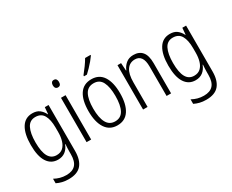

<svg xmlns="http://www.w3.org/2000/svg" viewBox="-136 -1260 2410 1995"><g transform="rotate(-30 1069.5 -262.0)"><path d="M225 -542Q277 -542 309 -517.5Q341 -493 361 -452H364L371 -532H416V19Q416 126 368 183.5Q320 241 214 241Q172 241 137.5 232.5Q103 224 73 209V155Q106 173 140.5 182.5Q175 192 214 192Q288 192 324.5 152Q361 112 361 27V-4Q361 -24 362 -46Q363 -68 365 -93H361Q343 -45 307.5 -17.5Q272 10 220 10Q138 10 93 -59Q48 -128 48 -263Q48 -396 93 -469Q138 -542 225 -542ZM233 -493Q165 -493 134.5 -432Q104 -371 104 -263Q104 -149 135.5 -93.5Q167 -38 230 -38Q277 -38 306 -64.5Q335 -91 348.5 -136Q362 -181 362 -237V-294Q362 -387 332 -440Q302 -493 233 -493Z M593 -731Q612 -731 621 -718.5Q630 -706 630 -686Q630 -641 593 -641Q575 -641 565.5 -653Q556 -665 556 -686Q556 -706 565 -718.5Q574 -731 593 -731ZM620 -532V0H565V-532Z M1121 -267Q1121 -136 1073.5 -63Q1026 10 932 10Q840 10 791.5 -63.5Q743 -137 743 -267Q743 -399 791 -470.5Q839 -542 933 -542Q1027 -542 1074 -469Q1121 -396 1121 -267ZM799 -267Q799 -157 831.5 -97.5Q864 -38 932 -38Q1001 -38 1033 -96.5Q1065 -155 1065 -267Q1065 -373 1034.5 -433.5Q1004 -494 933 -494Q863 -494 831 -435.5Q799 -377 799 -267ZM1054 -757Q1039 -735 1015.5 -707Q992 -679 966 -652Q940 -625 919 -606H884V-617Q914 -654 941.5 -692Q969 -730 989 -765H1054Z M1437 -542Q1506 -542 1542.5 -498.5Q1579 -455 1579 -363V0H1525V-353Q1525 -425 1500.5 -459.5Q1476 -494 1429 -494Q1366 -494 1331.5 -444.5Q1297 -395 1297 -294V0H1243V-532H1286L1292 -440H1296Q1312 -482 1347.5 -512Q1383 -542 1437 -542Z M1875 -542Q1927 -542 1959 -517.5Q1991 -493 2011 -452H2014L2021 -532H2066V19Q2066 126 2018 183.5Q1970 241 1864 241Q1822 241 1787.5 232.5Q1753 224 1723 209V155Q1756 173 1790.5 182.5Q1825 192 1864 192Q1938 192 1974.5 152Q2011 112 2011 27V-4Q2011 -24 2012 -46Q2013 -68 2015 -93H2011Q1993 -45 1957.5 -17.5Q1922 10 1870 10Q1788 10 1743 -59Q1698 -128 1698 -263Q1698 -396 1743 -469Q1788 -542 1875 -542ZM1883 -493Q1815 -493 1784.5 -432Q1754 -371 1754 -263Q1754 -149 1785.5 -93.5Q1817 -38 1880 -38Q1927 -38 1956 -64.5Q1985 -91 1998.5 -136Q2012 -181 2012 -237V-294Q2012 -387 1982 -440Q1952 -493 1883 -493Z"/></g></svg>

Font: Noto Sans Gurmukhi Condensed Light
Style: Regular
Weight: 300
Width: 3
Designer: Jelle Bosma - Monotype Design Team
Foundry: Monotype Imaging Inc.
Version: Version 2.004; ttfautohint (v1.8.4.7-5d5b)